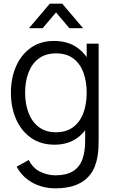

<svg xmlns="http://www.w3.org/2000/svg" viewBox="-20 -780 632 1055"><path d="M284.3 255Q243 255 202.8 242.8Q162.7 230.5 128.6 204.2Q94.5 178 71.3 136L138 99Q160.3 144 201.1 163.7Q241.8 183.3 284.7 183.3Q343.2 183.3 379.3 161.8Q415.5 140.2 431.9 97.6Q448.3 55 448 -8.3V-152.7H456.3V-540H522V-7.7Q522 15.3 520.8 36.6Q519.5 57.8 516 78.7Q506.3 138.8 476.8 177.8Q447.2 216.8 398.8 235.9Q350.5 255 284.3 255ZM279.7 15Q203.8 15 150.3 -22.7Q96.8 -60.3 68.4 -125Q40 -189.7 40 -270.7Q40 -351.2 68.2 -415.6Q96.5 -480 149.5 -517.5Q202.5 -555 276.7 -555Q352.7 -555 404.7 -518Q456.7 -481 483.3 -416.7Q510 -352.3 510 -270.7Q510 -190 483.4 -125.3Q456.8 -60.7 405.5 -22.8Q354.2 15 279.7 15ZM287 -53.3Q344.5 -53.3 382.1 -81.5Q419.7 -109.7 438 -158.8Q456.3 -208 456.3 -270.7Q456.3 -334 437.8 -382.8Q419.3 -431.7 382.1 -459.2Q344.8 -486.7 288.7 -486.7Q230.5 -486.7 192.6 -458.1Q154.7 -429.5 136.3 -380.6Q118 -331.7 118 -270.7Q118 -209.2 136.8 -159.9Q155.7 -110.7 193.2 -82Q230.7 -53.3 287 -53.3ZM214.2 -625H139.2L253.8 -760H321.8L436.5 -625H361.5L287.8 -711.7Z"/></svg>

Font: Manrope Variable Light
Style: Regular
Weight: 200
Designer: Mikhail Sharanda
Foundry: Mikhail Sharanda
Version: Version 4.505